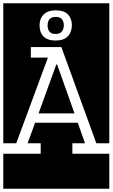

<svg xmlns="http://www.w3.org/2000/svg" viewBox="-32 -937 686 1170"><path d="M634 -917V-64H555L342 -650H156V-586H260L67 -64H-12V-917ZM422 -246H203L311 -544H316ZM-12 213V0H216V-64H136L182 -189H442L486 -64H409V0H634V213ZM406 -784Q406 -823 382.5 -848.5Q359 -874 308 -874Q260 -874 234.5 -849Q209 -824 209 -782Q209 -739 233.5 -714.5Q258 -690 307 -690Q357 -690 381.5 -716Q406 -742 406 -784ZM357 -784Q357 -761 345 -745.5Q333 -730 307 -730Q281 -730 269.5 -744.5Q258 -759 258 -782Q258 -805 269.5 -819.5Q281 -834 307 -834Q335 -834 346 -819Q357 -804 357 -784Z"/></svg>

Font: Zilla Slab Regular Highlight
Style: Regular
Weight: 410
Designer: Typotheque Type Foundry
Foundry: Typotheque type foundry
Version: Version 1.0; 2017